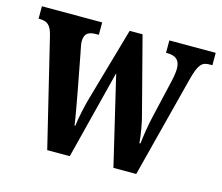

<svg xmlns="http://www.w3.org/2000/svg" viewBox="-84 -642 865 748"><g transform="rotate(15 348.5 -268.0)"><path d="M58 -433 163 0H254L345 -359L430 0H522L627 -408C644 -474 657 -486 688 -486H699V-536H512V-486H517C552 -486 569 -471 569 -437C569 -426 566 -404 562 -387L527 -236C516 -190 511 -151 507 -119H503C501 -147 492 -203 482 -236L405 -532H353L270 -242C259 -205 248 -152 244 -120H241C237 -151 226 -211 217 -259L190 -401C187 -416 183 -433 183 -444C183 -477 200 -486 232 -486H241V-536H-2V-486H0C32 -486 48 -476 58 -433Z"/></g></svg>

Font: Noto Serif Sinhala ExtraCondensed
Style: Bold
Weight: 700
Width: 2
Designer: Jelle Bosma - Monotype Design Team
Foundry: Monotype Imaging Inc.
Version: Version 2.007